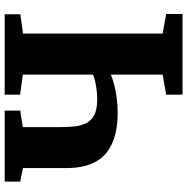

<svg xmlns="http://www.w3.org/2000/svg" viewBox="-10 -772 783 802"><g transform="rotate(90 381.0 -371.5)"><path d="M287 -441.5Q310.5 -451.5 337.2 -458.2Q364 -465 393 -468.5Q422 -472 451 -472Q498 -472 535.2 -463.5Q572.5 -455 600.2 -438.2Q628 -421.5 646.2 -396Q664.5 -370.5 673.5 -336Q682.5 -301.5 682.5 -258.5V-76.5L739 -65V0H442.5V-65L511.5 -75.5V-224.5Q511.5 -256 509.2 -284.8Q507 -313.5 496.8 -336.8Q486.5 -360 463 -373.2Q439.5 -386.5 396.5 -386.5Q366 -386.5 334.5 -380.8Q303 -375 287 -366.5ZM120.5 -76.5V-660L39 -674.5V-743H376V-674.5L292 -660V-76L376 -64.5V0H40V-65.5Z"/></g></svg>

Font: Merriweather 20pt Black
Style: Regular
Weight: 900
Version: Version 2.100